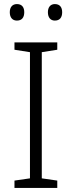

<svg xmlns="http://www.w3.org/2000/svg" viewBox="-20 -922 351 942"><path d="M28 -862C28 -836 41 -821 63 -821C87 -821 99 -836 99 -862C99 -887 87 -902 63 -902C41 -902 28 -887 28 -862ZM215 -862C215 -836 228 -821 249 -821C273 -821 285 -836 285 -862C285 -887 273 -902 249 -902C228 -902 215 -887 215 -862ZM261 0V-36L185 -47V-666L261 -678V-714H51V-678L127 -666V-47L51 -36V0Z"/></svg>

Font: Noto Sans Telugu Light
Style: Regular
Weight: 300
Designer: Jelle Bosma - Monotype Design Team
Foundry: Monotype Imaging Inc.
Version: Version 2.005